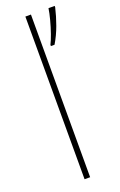

<svg xmlns="http://www.w3.org/2000/svg" viewBox="-149 -802 525 843"><g transform="rotate(-20 114.0 -380.0)"><path d="M117 0H91V-760H117ZM228 -754Q219 -715 204.5 -675Q190 -635 169 -600H152V-606Q160 -621 170 -649.5Q180 -678 188 -708.5Q196 -739 199 -760H228Z"/></g></svg>

Font: Noto Sans Khmer UI Thin
Style: Regular
Weight: 100
Designer: Danh Hong and the Monotype Design Team
Foundry: Monotype Imaging Inc.
Version: Version 2.002; ttfautohint (v1.8.4.7-5d5b)